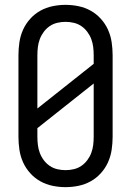

<svg xmlns="http://www.w3.org/2000/svg" viewBox="-20 -763 540 791"><path d="M250 8Q223 8 196.5 2.5Q170 -3 146.5 -16Q123 -29 104.5 -49.5Q86 -70 75 -94.5Q64 -119 60 -146Q56 -173 56 -200V-535Q56 -562 60 -589Q64 -616 75 -640.5Q86 -665 104.5 -685.5Q123 -706 146.5 -719Q170 -732 196.5 -737.5Q223 -743 250 -743Q277 -743 303.5 -737.5Q330 -732 353.5 -719Q377 -706 395.5 -685.5Q414 -665 425 -640.5Q436 -616 440 -589Q444 -562 444 -535V-200Q444 -173 440 -146Q436 -119 425 -94.5Q414 -70 395.5 -49.5Q377 -29 353.5 -16Q330 -3 303.5 2.5Q277 8 250 8ZM134 -316 366 -500V-535Q366 -552 364 -569Q362 -586 356 -602Q350 -618 339.5 -632Q329 -646 315 -655.5Q301 -665 284 -669Q267 -673 250 -673Q233 -673 216 -669Q199 -665 185 -655.5Q171 -646 160.5 -632Q150 -618 144 -602Q138 -586 136 -569Q134 -552 134 -535ZM250 -62Q267 -62 284 -66Q301 -70 315 -79.5Q329 -89 339.5 -103Q350 -117 356 -133Q362 -149 364 -166Q366 -183 366 -200V-419L134 -235V-200Q134 -183 136 -166Q138 -149 144 -133Q150 -117 160.5 -103Q171 -89 185 -79.5Q199 -70 216 -66Q233 -62 250 -62Z"/></svg>

Font: Iosevka Custom
Style: Regular
Weight: 400
Monospace: yes
Designer: Belleve Invis
Foundry: Belleve Invis
Version: Version 32.5.0; ttfautohint (v1.8.4)